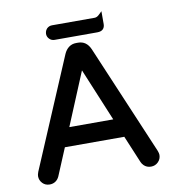

<svg xmlns="http://www.w3.org/2000/svg" viewBox="-92 -918 912 1013"><g transform="rotate(-10 364.5 -411.5)"><path d="M481.9 -265.6 364.3 -548.8 246.6 -265.6ZM39.1 -39.1Q39.1 -47.4 44.4 -62L293.9 -649.9Q303.7 -671.9 320.3 -684.1Q336.9 -696.3 359.4 -696.3H369.1Q414.1 -696.3 434.6 -649.9L684.1 -61.5Q689.5 -47.4 689.5 -39.1Q689.5 -16.6 673.8 -1Q658.2 14.6 635.7 14.6Q612.3 14.6 596.7 -1Q589.4 -8.3 584.5 -19L523.4 -165H205.1L144 -19Q136.7 -2.9 123.3 5.9Q109.9 14.6 92.8 14.6Q69.3 14.6 54.2 -1.2Q39.1 -17.1 39.1 -39.1ZM210.9 -771.5Q210.9 -776.9 212.4 -781.7Q214.8 -791.5 222.2 -799.3Q233.9 -810.5 250 -810.5H478.5Q491.7 -810.5 504.4 -823.7L519.5 -838.4V-769.5Q519.5 -752.4 509.5 -742.4Q499.5 -732.4 478.5 -732.4H250Q233.9 -732.4 222.4 -743.9Q210.9 -755.4 210.9 -771.5Z"/></g></svg>

Font: YuPearl-SemiBold
Style: SemiBold
Weight: 600
Designer: Max Yao
Foundry: Max-Everyday
Version: Version 1.011; ttfautohint (v1.8.3)